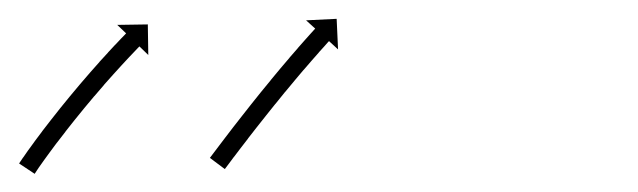

<svg xmlns="http://www.w3.org/2000/svg" viewBox="-38 -175 685 206"><path d="M-16.4 -1.3C-16.8 -0.7 -17.1 -0.1 -17.5 0.4L-0.8 11.5C-0.5 10.9 -0.1 10.3 0.3 9.8L0.3 9.8L0.3 9.8C1.3 8.2 2.4 6.7 3.4 5.1C3.4 5.1 3.4 5.1 3.4 5.1C3.4 5.1 3.4 5.1 3.4 5.1C5.1 2.7 6.8 0.3 8.5 -2.1C8.5 -2.1 8.5 -2 8.5 -2C8.4 -2 8.4 -2 8.4 -2C10.6 -5.1 12.9 -8.2 15.1 -11.2L15.1 -11.2L15.1 -11.2C17.8 -14.8 20.4 -18.4 23.1 -22L23.1 -22L23.1 -21.9C26.1 -25.9 29.2 -29.9 32.3 -33.8L32.2 -33.8L32.2 -33.8C35.5 -38 38.8 -42.2 42.2 -46.4L42.2 -46.4L42.2 -46.4C45.6 -50.7 49.1 -54.9 52.6 -59.2L52.6 -59.2L52.6 -59.2C56.1 -63.4 59.7 -67.7 63.2 -71.9L63.2 -71.8L63.2 -71.8C66.7 -75.9 70.2 -80 73.7 -84L73.7 -84L73.6 -84C76.9 -87.7 80.3 -91.5 83.6 -95.2L83.6 -95.2L83.6 -95.2C86.6 -98.5 89.6 -101.8 92.6 -105.1L92.6 -105.1L92.6 -105.1C95.2 -107.9 97.7 -110.6 100.3 -113.4L100.3 -113.4L100.3 -113.4C102.3 -115.5 104.3 -117.6 106.3 -119.7L106.3 -119.7L106.3 -119.7C107.6 -121.1 108.9 -122.4 110.2 -123.8L110.2 -123.8L110.2 -123.8C110.7 -124.3 111.2 -124.7 111.6 -125.2L121.1 -116L120.6 -148.8L87.8 -148.3L97.3 -139.2C96.8 -138.7 96.3 -138.2 95.9 -137.7L95.9 -137.7L95.9 -137.7C94.5 -136.3 93.2 -135 91.9 -133.6L91.9 -133.6L91.9 -133.6C89.8 -131.4 87.8 -129.3 85.8 -127.1L85.7 -127.1L85.7 -127.1C83.1 -124.3 80.5 -121.5 77.9 -118.7L77.9 -118.6L77.9 -118.6C74.8 -115.3 71.7 -111.9 68.7 -108.6L68.7 -108.5L68.7 -108.5C65.3 -104.7 62 -101 58.6 -97.1L58.6 -97.1L58.6 -97.1C55 -93 51.5 -88.9 48 -84.8L48 -84.8L48 -84.8C44.4 -80.5 40.8 -76.2 37.2 -71.9L37.2 -71.9L37.2 -71.9C33.6 -67.6 30.1 -63.3 26.6 -58.9L26.6 -58.9L26.6 -58.9C23.2 -54.6 19.8 -50.4 16.5 -46.1L16.5 -46.1L16.5 -46.1C13.4 -42.1 10.3 -38.1 7.2 -34.1L7.2 -34L7.2 -34C4.4 -30.4 1.7 -26.7 -1 -23.1L-1 -23.1L-1 -23C-3.3 -19.9 -5.6 -16.8 -7.8 -13.7C-7.8 -13.7 -7.8 -13.6 -7.8 -13.6C-7.8 -13.6 -7.9 -13.6 -7.9 -13.6C-9.6 -11.2 -11.3 -8.7 -13 -6.2C-13 -6.2 -13 -6.2 -13 -6.2C-13 -6.2 -13.1 -6.2 -13.1 -6.2C-14.2 -4.6 -15.3 -3 -16.4 -1.3L-16.4 -1.3ZM188.4 -7.2C188 -6.7 187.6 -6.1 187.2 -5.6L203.2 6.4C203.6 5.9 204 5.3 204.4 4.8C205.5 3.3 206.6 1.8 207.8 0.3C209.5 -2 211.3 -4.3 213 -6.7L213 -6.7L213 -6.6C215.3 -9.7 217.6 -12.7 219.9 -15.7L219.9 -15.7L219.9 -15.7C222.6 -19.2 225.3 -22.8 228.1 -26.3L228.1 -26.3L228 -26.3C231.1 -30.2 234.2 -34.2 237.2 -38.1L237.2 -38.1L237.2 -38.1C240.5 -42.3 243.8 -46.5 247.2 -50.7L247.2 -50.7L247.1 -50.6C250.6 -55 254 -59.3 257.5 -63.6L257.5 -63.5L257.5 -63.5C260.9 -67.8 264.4 -72.1 267.9 -76.4L267.9 -76.3L267.9 -76.3C271.3 -80.4 274.7 -84.6 278.2 -88.7L278.1 -88.6L278.1 -88.6C281.4 -92.5 284.6 -96.3 287.8 -100.1L287.8 -100.1L287.8 -100C290.7 -103.4 293.6 -106.8 296.6 -110.2L296.6 -110.2L296.6 -110.2C299.1 -113 301.6 -115.9 304.1 -118.7L304.1 -118.7L304 -118.7C306 -120.9 307.9 -123.1 309.9 -125.2L309.9 -125.2L309.9 -125.2C311.1 -126.6 312.4 -128 313.6 -129.4L313.6 -129.4L313.6 -129.4C314.1 -129.9 314.5 -130.4 315 -130.9L324.7 -122L323.2 -154.8L290.4 -153.2L300.2 -144.3C299.7 -143.8 299.3 -143.3 298.8 -142.8L298.8 -142.8L298.8 -142.8C297.5 -141.4 296.3 -140 295 -138.6L295 -138.6L295 -138.6C293 -136.4 291.1 -134.2 289.1 -132L289.1 -132L289.1 -132C286.5 -129.1 284 -126.2 281.5 -123.4L281.5 -123.3L281.5 -123.3C278.5 -119.9 275.6 -116.5 272.6 -113.1L272.6 -113.1L272.6 -113C269.3 -109.2 266.1 -105.4 262.8 -101.5L262.8 -101.5L262.8 -101.5C259.4 -97.4 255.9 -93.2 252.5 -89.1L252.5 -89.1L252.5 -89C248.9 -84.7 245.4 -80.4 241.9 -76.1L241.9 -76.1L241.9 -76.1C238.4 -71.8 235 -67.5 231.5 -63.1L231.5 -63.1L231.5 -63.1C228.1 -58.9 224.8 -54.7 221.5 -50.4L221.5 -50.4L221.5 -50.4C218.4 -46.5 215.3 -42.5 212.2 -38.5L212.2 -38.5L212.2 -38.5C209.5 -35 206.7 -31.4 204 -27.8L204 -27.8L204 -27.8C201.7 -24.8 199.4 -21.8 197.1 -18.7L197.1 -18.7L197.1 -18.7C195.3 -16.4 193.6 -14.1 191.8 -11.7C190.7 -10.2 189.5 -8.7 188.4 -7.2Z"/></svg>

Font: FRB American Cursive Just Arrows Medium
Style: Italic
Weight: 500
Italic angle: -25°
Version: Version 2.0;Modular Font Editor K font №1